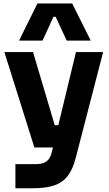

<svg xmlns="http://www.w3.org/2000/svg" viewBox="-20 -840 610 1078"><path d="M66.5 217V81.5H181Q206.8 81.5 224.6 74.9Q242.5 68.2 253.9 53.1Q265.2 38 271.5 11.8L406.5 -547.5H559L405.8 44.2Q389.8 108.5 361.1 146.5Q332.5 184.5 285 200.8Q237.5 217 164.5 217ZM238.5 -12V-137H354.5V-12ZM173 -12 4.5 -547.5H165.5L324.5 -12ZM87 -612 190.2 -820.5H385.2L489.5 -612H354.5L292.5 -745.5H280L219 -612Z"/></svg>

Font: SVN-Sora Variable
Style: Regular
Weight: 400
Designer: Jonathan Barnbrook, Julián Moncada
Foundry: Barnbrook Fonts
Version: Version 2.000 - Viet hoa boi STYLEno.1 Fonts